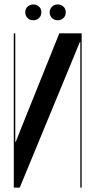

<svg xmlns="http://www.w3.org/2000/svg" viewBox="-20 -850 432 870"><path d="M248.8 -699 67.2 -247.5 51.5 -207.5H49.2V-247.5V-699H42.5V0H69.5L325.2 -619.2L341.8 -659.2H344V-619.2V0H350V-699ZM94.5 -794.5Q94.5 -778.5 104.9 -768.4Q115.2 -758.2 130.5 -758.2Q146.8 -758.2 157.1 -768.6Q167.5 -779 167.5 -794.5Q167.5 -809.8 157 -819.8Q146.5 -829.8 130.5 -829.8Q115.2 -829.8 104.9 -819.8Q94.5 -809.8 94.5 -794.5ZM205 -794.5Q205 -779.2 215.4 -768.8Q225.8 -758.2 241.8 -758.2Q257.2 -758.2 267.6 -768.2Q278 -778.2 278 -794.5Q278 -809.8 267.5 -819.8Q257 -829.8 241.8 -829.8Q225.8 -829.8 215.4 -819.4Q205 -809 205 -794.5Z"/></svg>

Font: Moniqa Black
Style: Regular
Weight: 900
Designer: Rajesh Rajput
Foundry: Rajesh Rajput
Version: Version 1.000